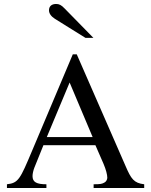

<svg xmlns="http://www.w3.org/2000/svg" viewBox="-20 -948 762 968"><path d="M451 -757 306 -905C289 -923 278 -928 263 -928C241 -928 227 -917 227 -896C227 -880 238 -865 257 -853L411 -757ZM707 0V-19C655 -25 641 -46 613 -111L367 -674H347L141 -186C82 -46 73 -25 15 -19V0H214V-19C166 -19 144 -29 144 -60C144 -72 148 -89 153 -102L199 -216H461L502 -122C514 -94 521 -67 521 -52C521 -43 515 -32 507 -28C495 -21 488 -19 452 -19V0ZM447 -257H216L331 -532Z"/></svg>

Font: XITS Math
Style: Regular
Weight: 400
Designer: MicroPress Inc., with final additions and corrections provided by Coen Hoffman, Elsevier (retired)
Version: Version 1.108